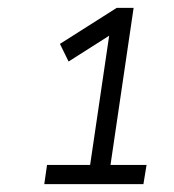

<svg xmlns="http://www.w3.org/2000/svg" viewBox="-20 -739 443 490"><path d="M93 -269 100 -318H210L262 -671H295L155 -582L133 -627L278 -719H321L262 -318H354L346 -269Z"/></svg>

Font: Nunitoga
Style: Light Italic
Weight: 300
Italic angle: -9°
Designer: Vernon Adams
Foundry: Vernon Adams
Version: Version 1.0